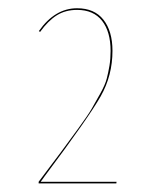

<svg xmlns="http://www.w3.org/2000/svg" viewBox="-20 -754 368 456"><path d="M163.1 -734.4Q204.1 -734.4 225.6 -707.3Q247.1 -680.2 247.1 -633.3Q247.1 -574.7 219.2 -525.4Q191.4 -476.1 85.4 -334.5Q79.6 -326.2 76.7 -322.3H256.8L256.3 -318.4H71.8V-322.3Q108.4 -370.6 125.5 -393.8Q142.6 -417 165.8 -448.7Q189 -480.5 198 -496.1Q207 -511.7 218.5 -532.5Q230 -553.2 233.6 -567.6Q237.3 -582 240 -598.1Q242.7 -614.3 242.7 -632.8Q242.7 -678.7 222.4 -704.6Q202.1 -730.5 163.1 -730.5Q135.3 -730.5 114.7 -717.5Q94.2 -704.6 75.2 -678.2L72.3 -680.2Q110.4 -734.4 163.1 -734.4Z"/></svg>

Font: Fira Sans Compressed Four
Style: Regular
Weight: 100
Width: 1
Designer: Carrois Corporate & Edenspiekermann AG
Foundry: Carrois Corporate GbR & Edenspiekermann AG
Version: Version 4.203;PS 004.203;hotconv 1.0.88;makeotf.lib2.5.64775